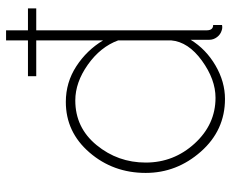

<svg xmlns="http://www.w3.org/2000/svg" viewBox="-86 -684 780 649"><g transform="rotate(-90 304.5 -360.0)"><path d="M600 -628H526V-52Q526 -30 544 -30V0Q534 2 526 -1Q512 -5 503 -17Q494 -29 494 -43V-106Q462 -54 407 -22Q352 10 294 10Q188 10 116 -71.5Q44 -153 44 -258Q44 -368 113 -448Q182 -528 284 -528Q350 -528 404.5 -492.5Q459 -457 492 -402V-628H371V-656H492V-730H526V-656H600ZM492 -172V-351Q470 -411 410 -453.5Q350 -496 289 -496Q197 -496 138 -424Q79 -352 79 -258Q79 -163 143.5 -92.5Q208 -22 298 -22Q360 -22 423.5 -68Q487 -114 492 -172Z"/></g></svg>

Font: Raleway-v4020 ExtraLight
Style: Regular
Weight: 275
Designer: Matt McInerney, Pablo Impallari, Rodrigo Fuenzalida
Foundry: Matt McInerney, Pablo Impallari, Rodrigo Fuenzalida
Version: Version 4.020;PS 004.020;hotconv 1.0.88;makeotf.lib2.5.64775